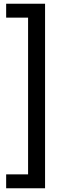

<svg xmlns="http://www.w3.org/2000/svg" viewBox="-20 -761 326 1029"><path d="M221.5 248H13V173.5H130.5V-666.5H13V-741H221.5Z"/></svg>

Font: HK Grotesk SemiBold
Style: Regular
Weight: 600
Designer: Alfredo Marco Pradil
Foundry: Hanken Design Co.
Version: Version 3.001;FEAKit 1.0